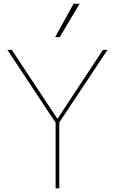

<svg xmlns="http://www.w3.org/2000/svg" viewBox="-20 -1020 622 1040"><path d="M411.2 -1000 303.8 -818.8H278.8L378.8 -1000ZM537.5 -750H562.5L302.5 -358.8H301.2V0H281.2V-358.8H278.8L20 -750H43.8L291.2 -376.2Z"/></svg>

Font: Now Thin
Style: Regular
Weight: 250
Designer: Alfredo Marco Pradil
Foundry: Alfredo Marco Pradil
Version: Version 1.002;PS 001.002;hotconv 1.0.88;makeotf.lib2.5.64775